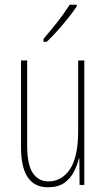

<svg xmlns="http://www.w3.org/2000/svg" viewBox="-20 -783 448 813"><path d="M337 -527V0H317L316 -112H314Q307 -83 292.5 -55Q278 -27 252 -8.5Q226 10 183 10Q69 10 69 -159V-527H95V-167Q95 -87 118.5 -51Q142 -15 185 -15Q242 -15 276.5 -67Q311 -119 311 -228V-527ZM305 -756Q289 -732 266.5 -704Q244 -676 221 -650.5Q198 -625 178 -606H164V-618Q198 -658 224 -691Q250 -724 275 -763H305Z"/></svg>

Font: Noto Sans Lao UI ExtCond Thin
Style: Regular
Weight: 100
Width: 2
Designer: Monotype Design Team
Foundry: Monotype Imaging Inc.
Version: Version 2.000; ttfautohint (v1.8.4.7-5d5b)